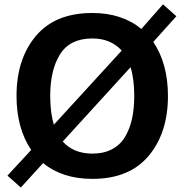

<svg xmlns="http://www.w3.org/2000/svg" viewBox="-20 -795 834 868"><path d="M777.3 -721.7 672.9 -605.5Q739.3 -506.8 739.3 -361.3Q739.3 -194.3 651.9 -90.3Q564.5 13.7 397.5 13.7Q262.7 13.7 174.8 -57.6L74.2 52.7L13.7 -1L121.1 -117.2Q54.7 -214.8 54.7 -361.3Q54.7 -528.3 142.1 -632.3Q229.5 -736.3 397.5 -736.3Q531.2 -736.3 619.1 -664.1L716.8 -775.4ZM530.3 -566.4Q480.5 -621.1 397.5 -621.1Q296.9 -621.1 252 -550.3Q207 -479.5 207 -361.3Q207 -285.2 223.6 -231.4ZM586.9 -361.3Q586.9 -437.5 570.3 -491.2L263.7 -155.3Q312.5 -100.6 397.5 -100.6Q449.2 -100.6 486.8 -120.6Q524.4 -140.6 545.9 -177.2Q567.4 -213.9 577.1 -259.3Q586.9 -304.7 586.9 -361.3Z"/></svg>

Font: FreeUniversal
Style: Bold
Weight: 700
Version: Version 1.001